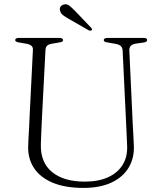

<svg xmlns="http://www.w3.org/2000/svg" viewBox="-20 -881 772 916"><path d="M582 -286.5 565 -641Q564 -654.5 555.5 -662Q547 -669.5 527.5 -672.5L493 -678.5Q481.5 -680 478.2 -683.2Q475 -686.5 475 -690Q475 -694.5 479.5 -697.2Q484 -700 491.5 -700H666Q674 -700 678 -697.2Q682 -694.5 682 -690Q682 -686 678.5 -682.8Q675 -679.5 664.5 -678L632 -673.5Q611.5 -671 603.8 -662Q596 -653 597 -640L613.5 -284.5Q615 -260 616.2 -236.8Q617.5 -213.5 618.5 -188Q621.5 -128.5 594.5 -82.5Q567.5 -36.5 512.8 -10.5Q458 15.5 378.5 15.5Q290.5 15.5 231 -9.5Q171.5 -34.5 141.8 -80Q112 -125.5 114.5 -186Q115 -202 116.2 -226Q117.5 -250 119 -275.5Q120.5 -301 121 -321L137 -642.5Q138 -656.5 128.8 -663.5Q119.5 -670.5 102.5 -673L70 -678.5Q52.5 -681.5 52.5 -689.5Q52.5 -694.5 56.8 -697.2Q61 -700 69 -700H264.5Q272.5 -700 276.8 -697.2Q281 -694.5 281 -689.5Q281 -686 277.5 -683Q274 -680 263 -678.5L231 -673Q213.5 -670.5 205.8 -664Q198 -657.5 197 -643.5L180.5 -325Q178.5 -285.5 177.2 -254Q176 -222.5 175 -194.5Q172 -106.5 228 -60.5Q284 -14.5 384.5 -14.5Q449.5 -14.5 495.2 -35.2Q541 -56 565 -94.5Q589 -133 586.5 -186.5Q585 -220 584 -243.5Q583 -267 582 -286.5ZM338.5 -828.5 414 -749.5Q416.5 -746.5 418.5 -743.2Q420.5 -740 417.5 -737Q415 -734.5 411.2 -734.5Q407.5 -734.5 404 -736L305.5 -792.5Q290.5 -801 280 -809.2Q269.5 -817.5 267 -829Q263 -838.5 268 -847.5Q273 -856.5 284.5 -859.5Q298 -863.5 310.2 -854.2Q322.5 -845 338.5 -828.5Z"/></svg>

Font: Fraunces ExtraLight
Style: Regular
Weight: 250
Version: Version 1.000;[b76b70a41]